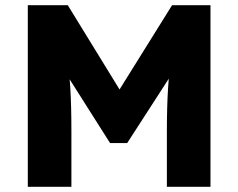

<svg xmlns="http://www.w3.org/2000/svg" viewBox="-20 -720 918 740"><path d="M87.2 -700H241.2L496.2 -285L385.2 -286L643.2 -700H791.2V0H623.2V-215Q623.2 -308 627.7 -379.5Q632.2 -451 643.2 -520L663.2 -467.4L470.2 -168.6H404.2L215.8 -465.8L235.2 -520Q246.2 -455 250.7 -384.5Q255.2 -314 255.2 -215V0H87.2Z"/></svg>

Font: Easer Grotesk Variable
Style: Regular
Weight: 400
Designer: Boardeaser, Bonnie Shaver-Troup, Thomas Jockin
Foundry: Lexend
Version: Version 1.001;Glyphs 3.1.2 (3151)